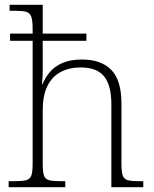

<svg xmlns="http://www.w3.org/2000/svg" viewBox="-20 -780 643 800"><path d="M16 0V-25H37Q71 -25 88 -29Q105 -33 110.5 -48.5Q116 -64 116 -98V-610H22V-640H116V-659Q116 -695 110 -711Q104 -727 88.5 -731Q73 -735 44 -735H20V-760H158V-640H340V-610H158V-484Q158 -474 157.5 -462.5Q157 -451 156 -442Q155 -433 155 -429H157Q168 -456 187.5 -479.5Q207 -503 240 -517.5Q273 -532 322 -532Q401 -532 443.5 -489Q486 -446 486 -349V-98Q486 -64 491.5 -48.5Q497 -33 513 -29Q529 -25 561 -25H577V0H444V-346Q444 -424 414 -461.5Q384 -499 316 -499Q268 -499 232 -479.5Q196 -460 177 -420.5Q158 -381 158 -320V-97Q158 -63 163.5 -48Q169 -33 185.5 -29Q202 -25 234 -25H252V0Z"/></svg>

Font: Noto Serif Hebrew ExtraLight
Style: Regular
Weight: 250
Version: Version 2.003